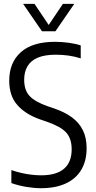

<svg xmlns="http://www.w3.org/2000/svg" viewBox="-20 -966 497 995"><path d="M192.6 9.3Q157.6 9.3 116.7 2.6Q75.7 -4.1 38.9 -17.3V-84.5Q65.3 -75.6 91.4 -69.6Q117.4 -63.6 143 -60.6Q168.6 -57.5 193.5 -57.5Q272.3 -57.5 311.8 -91.6Q351.4 -125.7 351.4 -192.2Q351.4 -248.7 322.4 -279.8Q293.3 -310.8 223.2 -335.1L188.4 -347Q112.9 -373.2 70.4 -421.1Q27.8 -469 27.8 -547.6Q27.8 -641.8 88 -695.5Q148.1 -749.3 265.2 -749.3Q299.4 -749.3 335.3 -744.5Q371.2 -739.7 398.3 -730.7V-663.5Q366.8 -673.6 334.4 -678.1Q302.1 -682.5 269.2 -682.5Q212.1 -682.5 175.9 -667.2Q139.8 -651.9 122.5 -622.8Q105.3 -593.7 105.3 -553Q105.3 -499.2 132.8 -469.1Q160.2 -439 226.7 -415.5L261.5 -403.7Q315.3 -385.3 352.6 -358Q389.9 -330.6 409.4 -291.3Q428.9 -252.1 428.9 -198.3Q428.9 -132.5 401.2 -86Q373.6 -39.6 320.8 -15.2Q268 9.3 192.6 9.3ZM197.4 -804.1 99.9 -945.8H158.9L238.2 -827.9H226.6L305.9 -945.8H364.8L267.3 -804.1Z"/></svg>

Font: Encode Sans SC Condensed Thin
Style: Regular
Weight: 100
Width: 3
Designer: Multiple Designers
Foundry: Impallari Type
Version: Version 3.002